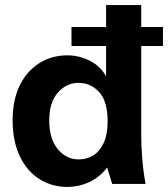

<svg xmlns="http://www.w3.org/2000/svg" viewBox="-20 -728 665 760"><path d="M247 12Q185 12 135.5 -19.5Q86 -51 58 -110.5Q30 -170 30 -251Q30 -332 58 -389.5Q86 -447 135.5 -478Q185 -509 247 -509Q292 -509 334.5 -488Q377 -467 400 -426V-546H263V-621H400V-708H539V-621H625V-546H539V-193Q539 -158 542.5 -107.5Q546 -57 556 0H424L404 -65Q373 -25 332 -6.5Q291 12 247 12ZM291 -97Q324 -97 349.5 -113Q375 -129 390.5 -162.5Q406 -196 406 -248Q406 -327 372.5 -363.5Q339 -400 291 -400Q243 -400 209 -361.5Q175 -323 175 -251Q175 -178 209 -137.5Q243 -97 291 -97Z"/></svg>

Font: Atkinson Hyperlegible Next
Style: Bold
Weight: 700
Designer: Elliott Scott, Megan Eiswerth, Linus Boman, Theodore Petrosky, Letters from Sweden
Foundry: Applied Design Works, Letters from Sweden
Version: Version 2.001